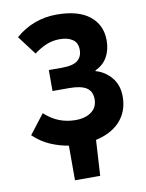

<svg xmlns="http://www.w3.org/2000/svg" viewBox="-93 -730 750 983"><g transform="rotate(-10 282.0 -238.0)"><path d="M216 188V8Q167 0 121 -20Q75 -40 35 -78L113 -179Q150 -145 189.5 -130Q229 -115 273 -115Q324 -115 355.5 -138Q387 -161 387 -203Q387 -245 358 -263.5Q329 -282 269 -282H182V-391H249Q308 -391 332 -410.5Q356 -430 356 -465Q356 -503 330.5 -520Q305 -537 264 -537Q226 -537 194 -523.5Q162 -510 130 -486L56 -584Q100 -623 154.5 -643.5Q209 -664 269 -664Q382 -664 441 -617Q500 -570 500 -489Q500 -441 479.5 -404Q459 -367 417 -348V-344Q466 -330 498.5 -290.5Q531 -251 531 -192Q531 -152 518.5 -119.5Q506 -87 483 -62.5Q460 -38 428 -21.5Q396 -5 358 3L347 188Z"/></g></svg>

Font: Giro Regular
Style: Bold
Weight: 700
Designer: Paul D. Hunt
Foundry: Adobe Systems Incorporated
Version: Version 1.000;PS 1.0;hotconv 1.0.88;makeotf.lib2.5.647800